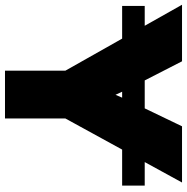

<svg xmlns="http://www.w3.org/2000/svg" viewBox="-10 -758 768 789"><g transform="rotate(90 374.5 -364.0)"><path d="M743.2 -574.2V-481.4H595.2L467.3 -248V0H271V-248L139.2 -481.4H4.9V-574.2H86.4L0 -727.5H232.4L311 -574.2H425.8L499.5 -727.5H730.5L646.5 -574.2ZM381.8 -481.4H357.4Q363.3 -469.7 370.1 -454.1Q376.5 -468.8 381.8 -481.4Z"/></g></svg>

Font: Inter Display Black
Style: Regular
Weight: 900
Designer: Rasmus Andersson
Foundry: rsms
Version: Version 4.000;git-a52131595